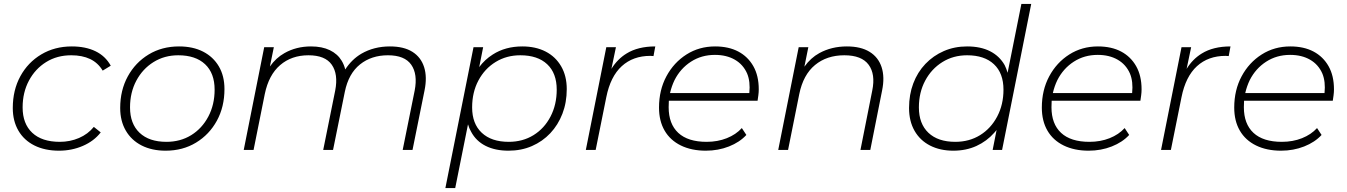

<svg xmlns="http://www.w3.org/2000/svg" viewBox="-20 -762 6847 976"><path d="M280 4Q208 4 155 -22.5Q102 -49 73.5 -98Q45 -147 45 -213Q45 -304 83.5 -374.5Q122 -445 190 -485.5Q258 -526 345 -526Q415 -526 465.5 -501.5Q516 -477 543 -428L502 -403Q478 -443 438 -462Q398 -481 342 -481Q270 -481 214.5 -446.5Q159 -412 127 -352Q95 -292 95 -216Q95 -133 144 -87Q193 -41 284 -41Q336 -41 381.5 -60.5Q427 -80 457 -117L492 -89Q458 -45 401.5 -20.5Q345 4 280 4Z M822 4Q752 4 700 -22.5Q648 -49 619.5 -98Q591 -147 591 -213Q591 -303 629.5 -373.5Q668 -444 735.5 -485Q803 -526 890 -526Q961 -526 1012.5 -499.5Q1064 -473 1092.5 -424.5Q1121 -376 1121 -309Q1121 -219 1082.5 -148.5Q1044 -78 976.5 -37Q909 4 822 4ZM826 -41Q897 -41 952 -75Q1007 -109 1039 -169.5Q1071 -230 1071 -306Q1071 -390 1022.5 -435.5Q974 -481 886 -481Q816 -481 760.5 -446.5Q705 -412 673 -352Q641 -292 641 -216Q641 -133 689.5 -87Q738 -41 826 -41Z M1962 -526Q2033 -526 2076.5 -498.5Q2120 -471 2136 -420.5Q2152 -370 2138 -302L2077 0H2027L2088 -302Q2104 -385 2070.5 -433Q2037 -481 1952 -481Q1868 -481 1810 -434.5Q1752 -388 1733 -296L1673 0H1623L1684 -302Q1700 -385 1666.5 -433Q1633 -481 1548 -481Q1462 -481 1404 -431Q1346 -381 1326 -284L1269 0H1219L1323 -522H1372L1352 -424Q1383 -468 1426 -492Q1486 -526 1561 -526Q1617 -526 1656.5 -507Q1696 -488 1717 -453Q1729 -433 1735 -409Q1768 -460 1817 -489Q1881 -526 1962 -526Z M2565 4Q2497 4 2448.5 -20.5Q2400 -45 2375 -92Q2365 -109 2359 -130L2294 194H2244L2387 -522H2436L2416 -421Q2444 -459 2485 -485Q2549 -526 2635 -526Q2703 -526 2753.5 -500Q2804 -474 2832.5 -425Q2861 -376 2861 -309Q2861 -241 2839 -184Q2817 -127 2777.5 -85Q2738 -43 2684 -19.5Q2630 4 2565 4ZM2566 -41Q2637 -41 2692 -75Q2747 -109 2778.5 -169.5Q2810 -230 2810 -306Q2810 -390 2761.5 -435.5Q2713 -481 2625 -481Q2555 -481 2499.5 -447Q2444 -413 2412 -353Q2380 -293 2380 -216Q2380 -133 2429 -87Q2478 -41 2566 -41Z M2958 0 3062 -522H3111L3088 -412Q3119 -462 3165 -490Q3223 -526 3311 -526L3302 -477Q3298 -477 3294 -477.5Q3290 -478 3286 -478Q3198 -478 3140.5 -425.5Q3083 -373 3062 -268L3008 0Z M3568 4Q3495 4 3441 -22.5Q3387 -49 3358.5 -98Q3330 -147 3330 -215Q3330 -304 3367.5 -374Q3405 -444 3469.5 -485Q3534 -526 3615 -526Q3684 -526 3733 -500Q3782 -474 3809.5 -425.5Q3837 -377 3837 -308Q3837 -293 3835 -278Q3833 -263 3831 -250H3380Q3379 -234 3379 -217Q3379 -132 3428 -86.5Q3477 -41 3572 -41Q3628 -41 3674.5 -59.5Q3721 -78 3751 -111L3774 -76Q3740 -39 3685.5 -17.5Q3631 4 3568 4ZM3386 -289H3789Q3795 -347 3778 -388Q3758 -434 3715.5 -458.5Q3673 -483 3614 -483Q3546 -483 3492.5 -448.5Q3439 -414 3409 -355Q3394 -324 3386 -289Z M4285 -526Q4356 -526 4400.5 -498.5Q4445 -471 4461.5 -420.5Q4478 -370 4464 -302L4404 0H4354L4414 -302Q4431 -385 4395.5 -433Q4360 -481 4272 -481Q4183 -481 4123 -431.5Q4063 -382 4043 -284L3986 0H3936L4040 -522H4089L4069 -423Q4101 -468 4145 -492Q4207 -526 4285 -526Z M4826 4Q4759 4 4708 -22Q4657 -48 4629 -97Q4601 -146 4601 -213Q4601 -281 4622.5 -338Q4644 -395 4684 -437Q4724 -479 4778 -502.5Q4832 -526 4896 -526Q4965 -526 5013 -501.5Q5061 -477 5087 -431Q5096 -413 5102 -392L5172 -742H5222L5074 0H5026L5046 -101Q5040 -94 5034 -87Q4996 -44 4943.5 -20Q4891 4 4826 4ZM4836 -41Q4907 -41 4962 -75Q5017 -109 5049 -169.5Q5081 -230 5081 -306Q5081 -390 5032.5 -435.5Q4984 -481 4896 -481Q4826 -481 4770.5 -446.5Q4715 -412 4683 -352Q4651 -292 4651 -216Q4651 -133 4699.5 -87Q4748 -41 4836 -41Z M5514 4Q5441 4 5387 -22.5Q5333 -49 5304.5 -98Q5276 -147 5276 -215Q5276 -304 5313.5 -374Q5351 -444 5415.5 -485Q5480 -526 5561 -526Q5630 -526 5679 -500Q5728 -474 5755.5 -425.5Q5783 -377 5783 -308Q5783 -293 5781 -278Q5779 -263 5777 -250H5326Q5325 -234 5325 -217Q5325 -132 5374 -86.5Q5423 -41 5518 -41Q5574 -41 5620.5 -59.5Q5667 -78 5697 -111L5720 -76Q5686 -39 5631.5 -17.5Q5577 4 5514 4ZM5332 -289H5735Q5741 -347 5724 -388Q5704 -434 5661.5 -458.5Q5619 -483 5560 -483Q5492 -483 5438.5 -448.5Q5385 -414 5355 -355Q5340 -324 5332 -289Z M5882 0 5986 -522H6035L6012 -412Q6043 -462 6089 -490Q6147 -526 6235 -526L6226 -477Q6222 -477 6218 -477.5Q6214 -478 6210 -478Q6122 -478 6064.5 -425.5Q6007 -373 5986 -268L5932 0Z M6492 4Q6419 4 6365 -22.5Q6311 -49 6282.5 -98Q6254 -147 6254 -215Q6254 -304 6291.5 -374Q6329 -444 6393.5 -485Q6458 -526 6539 -526Q6608 -526 6657 -500Q6706 -474 6733.5 -425.5Q6761 -377 6761 -308Q6761 -293 6759 -278Q6757 -263 6755 -250H6304Q6303 -234 6303 -217Q6303 -132 6352 -86.5Q6401 -41 6496 -41Q6552 -41 6598.5 -59.5Q6645 -78 6675 -111L6698 -76Q6664 -39 6609.5 -17.5Q6555 4 6492 4ZM6310 -289H6713Q6719 -347 6702 -388Q6682 -434 6639.5 -458.5Q6597 -483 6538 -483Q6470 -483 6416.5 -448.5Q6363 -414 6333 -355Q6318 -324 6310 -289Z"/></svg>

Font: Montserrat Thin Light
Style: Italic
Weight: 300
Italic angle: -11.3°
Version: Version 9.000